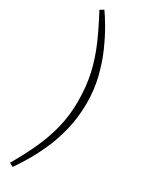

<svg xmlns="http://www.w3.org/2000/svg" viewBox="-261 -837 792 1062"><g transform="rotate(30 135.0 -306.5)"><path d="M49 197 25 184Q69 108 104.5 32Q140 -44 160.5 -125Q181 -206 181 -297Q181 -393 162.5 -474Q144 -555 110 -632.5Q76 -710 30 -796L54 -810Q74 -782 103 -732.5Q132 -683 161 -617.5Q190 -552 209 -475Q228 -398 228 -314Q228 -223 208.5 -143Q189 -63 159.5 2.5Q130 68 100 117.5Q70 167 49 197Z"/></g></svg>

Font: Literata 18pt ExtraLight
Style: Regular
Weight: 250
Designer: Latin by Veronika Burian and Jose Scaglione. Greek by Irene Vlachou. Cyrillic by Vera Evstafieva.
Foundry: TypeTogether
Version: Version 3.103;gftools[0.9.29]